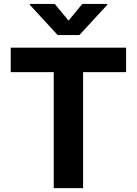

<svg xmlns="http://www.w3.org/2000/svg" viewBox="-20 -974 708 994"><path d="M35.5 -727.3V-600.5H258.2V0H410.2V-600.5H632.8V-727.3ZM134.6 -948.9 278.4 -792.6H391L535.2 -948.9V-953.8H406.2L334.9 -867.2L263.5 -953.8H134.6Z"/></svg>

Font: Inter-Hewn
Style: Bold
Weight: 700
Designer: Rasmus Andersson
Foundry: rsms
Version: Version 3.012;git-f93a4a705